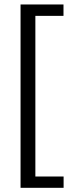

<svg xmlns="http://www.w3.org/2000/svg" viewBox="-20 -727 376 880"><path d="M74.2 133.8V-706.5H271V-654.3H142.1V82H271.5V133.8Z"/></svg>

Font: Ride Light
Style: Regular
Weight: 300
Version: Version 3.000